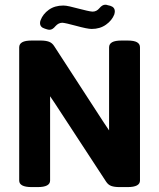

<svg xmlns="http://www.w3.org/2000/svg" viewBox="-20 -779 664 801"><path d="M60.1 0ZM60.1 -25.9V-581.5Q60.1 -595.7 72.8 -602.8Q85.4 -609.9 112.3 -609.9H149.4Q170.4 -609.9 184.1 -605Q197.8 -600.1 206.5 -585.9L411.6 -270L435.1 -234.9V-581.5Q435.1 -595.7 447.8 -602.8Q460.4 -609.9 487.3 -609.9H512.2Q539.1 -609.9 551.5 -602.8Q564 -595.7 564 -581.5V-25.9Q564 1.5 512.2 1.5H479Q457.5 1.5 444.3 -3.2Q431.2 -7.8 422.4 -21.5L207.5 -350.1L189 -377.4V-25.9Q189 1.5 137.2 1.5H112.3Q60.1 1.5 60.1 -25.9ZM166.5 -659.7Q147 -665.5 147 -683.1Q147 -689 149.4 -694.8Q159.2 -720.7 183.8 -738.3Q208.5 -755.9 244.1 -755.9Q254.9 -755.9 271 -752.2Q287.1 -748.5 311 -742.2Q326.7 -738.3 342 -734.6Q357.4 -731 366.2 -730.5Q382.8 -730.5 394.5 -744.6Q406.7 -759.3 418.9 -759.3Q425.3 -759.3 429.7 -757.3L439.9 -754.9Q459 -749 459 -731.4Q459 -727.1 457 -719.2Q447.3 -693.8 422.1 -676Q397 -658.2 362.3 -658.2Q344.7 -658.2 294.9 -671.9Q253.9 -683.1 240.2 -684.1Q224.1 -684.1 211.4 -669.9Q199.2 -654.8 187 -654.8Q181.2 -654.8 175.8 -656.7Z"/></svg>

Font: Jaldi
Style: Bold
Weight: 400
Designer: Pablo Cosgaya and Nicolas Silva
Foundry: Omnibus-Type
Version: Version 1.007